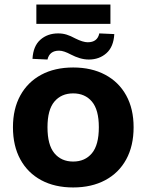

<svg xmlns="http://www.w3.org/2000/svg" viewBox="-20 -814 644 845"><path d="M302 11Q221 11 161.5 -21Q102 -53 69.5 -112.5Q37 -172 37 -254Q37 -335 69.5 -394Q102 -453 161.5 -485Q221 -517 302 -517Q383 -517 443 -485Q503 -453 535.5 -394Q568 -335 568 -254Q568 -172 535.5 -112.5Q503 -53 443 -21Q383 11 302 11ZM302 -103Q354 -103 384.5 -139.5Q415 -176 415 -254Q415 -331 384.5 -367Q354 -403 302 -403Q250 -403 219.5 -367Q189 -331 189 -254Q189 -176 219.5 -139.5Q250 -103 302 -103ZM140 -709V-794H466V-709ZM189 -552 123 -555Q126 -611 157.5 -639Q189 -667 236 -667Q256 -667 273.5 -661.5Q291 -656 311 -645Q345 -628 366 -628Q409 -628 417 -667L483 -664Q480 -608 448.5 -580Q417 -552 371 -552Q351 -552 331 -558Q311 -564 292 -574Q277 -582 264 -586.5Q251 -591 240 -591Q198 -591 189 -552Z"/></svg>

Font: Mulish ExtraBold
Style: Regular
Weight: 800
Designer: Vernon Adams
Foundry: Vernon Adams
Version: Version 3.603; ttfautohint (v1.8.3)